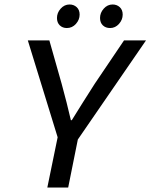

<svg xmlns="http://www.w3.org/2000/svg" viewBox="-20 -836 671 856"><path d="M191 0 237 -224 104 -656H200L255 -462Q266 -422 277 -378.5Q288 -335 296 -300H300Q320 -333 348 -377Q376 -421 402 -462L533 -656H631L327 -214L284 0ZM278 -711Q259 -711 246.5 -723Q234 -735 234 -756Q234 -779 250.5 -797.5Q267 -816 290 -816Q309 -816 322 -804Q335 -792 335 -771Q335 -748 318.5 -729.5Q302 -711 278 -711ZM471 -711Q451 -711 438.5 -723Q426 -735 426 -756Q426 -779 442.5 -797.5Q459 -816 482 -816Q501 -816 514 -804Q527 -792 527 -771Q527 -748 510.5 -729.5Q494 -711 471 -711Z"/></svg>

Font: Source Code Pro Medium
Style: Italic
Weight: 500
Italic angle: -11°
Monospace: yes
Designer: Paul D. Hunt, Teo Tuominen
Foundry: Adobe Systems Incorporated
Version: Version 1.050;PS 1.000;hotconv 16.6.51;makeotf.lib2.5.65220